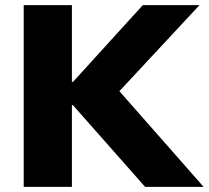

<svg xmlns="http://www.w3.org/2000/svg" viewBox="-20 -725 810 745"><path d="M72 0V-705H259V-407H263L534 -705H754L403 -328L410 -409L770 0H543L263 -317H259V0Z"/></svg>

Font: Nunito Sans 10pt Black
Style: Regular
Weight: 900
Designer: Vernon Adams
Foundry: Vernon Adams
Version: Version 3.101;gftools[0.9.27]